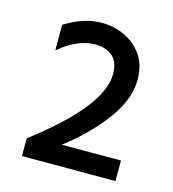

<svg xmlns="http://www.w3.org/2000/svg" viewBox="-78 -933 536 595"><g transform="rotate(15 190.0 -635.5)"><path d="M345 -404H45V-461Q252 -618 252 -722Q252 -762 230.5 -779.5Q209 -797 176 -797Q119 -797 60 -747V-829Q120 -867 178 -867Q217 -867 251.5 -851Q286 -835 308 -803.5Q330 -772 330 -725Q330 -660 278 -591.5Q226 -523 155 -470H345Z"/></g></svg>

Font: LXGW 975 Gothic SC
Style: Regular
Weight: 400
Version: Version 2.01;February 25, 2021